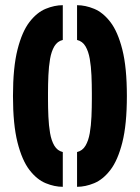

<svg xmlns="http://www.w3.org/2000/svg" viewBox="-20 -720 539 740"><path d="M277 0V-134Q298 -139 309.5 -158.5Q321 -178 326 -207Q331 -236 332.5 -270.5Q334 -305 334 -339V-361Q334 -395 332.5 -429.5Q331 -464 326 -493Q321 -522 309.5 -541.5Q298 -561 277 -566V-700Q309 -700 343 -686Q377 -672 405.5 -635Q434 -598 451.5 -529Q469 -460 469 -350Q469 -240 451.5 -171Q434 -102 405.5 -65Q377 -28 343 -14Q309 0 277 0ZM222 0Q190 0 156 -14Q122 -28 93.5 -65Q65 -102 47.5 -171Q30 -240 30 -350Q30 -460 47.5 -529Q65 -598 93.5 -635Q122 -672 156 -686Q190 -700 222 -700V-566Q201 -561 189.5 -541.5Q178 -522 173 -493Q168 -464 166.5 -429.5Q165 -395 165 -361V-339Q165 -305 166.5 -270.5Q168 -236 173 -207Q178 -178 189.5 -158.5Q201 -139 222 -134Z"/></svg>

Font: Stick No Bills ExtraBold
Style: Regular
Weight: 800
Version: Version 2.000